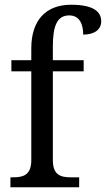

<svg xmlns="http://www.w3.org/2000/svg" viewBox="-20 -790 447 810"><path d="M24 0H314V-42H278C237 -42 203 -51 203 -114V-489H333V-536H203V-595C203 -679 220 -725 272 -725C318 -725 331 -684 331 -644C378 -644 407 -665 407 -700C407 -741 374 -770 280 -770C174 -770 112 -705 112 -586V-536H28V-489H112V-114C112 -51 77 -42 37 -42H24Z"/></svg>

Font: Noto Serif Sinhala SemiCondensed
Style: Regular
Weight: 400
Width: 4
Designer: Jelle Bosma - Monotype Design Team
Foundry: Monotype Imaging Inc.
Version: Version 2.007